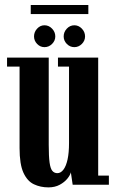

<svg xmlns="http://www.w3.org/2000/svg" viewBox="-20 -760 478 790"><path d="M179 11Q146.5 11 119.5 -1.8Q92.5 -14.5 76.5 -49.2Q60.5 -84 60.5 -151V-486H9V-523H180.5V-164.5Q180.5 -116.5 184 -91.2Q187.5 -66 195.5 -56.8Q203.5 -47.5 216 -47.5Q230 -47.5 241 -62Q252 -76.5 258 -104Q264 -131.5 264 -171V-486H218.5V-523H384V-37.5H428V0H279L271.5 -51Q269 -39.5 257.2 -25Q245.5 -10.5 225.8 0.2Q206 11 179 11ZM286 -566Q268 -566 255 -579.2Q242 -592.5 242 -610Q242 -628.5 255 -642.2Q268 -656 286 -656Q303.5 -656 316.8 -642.2Q330 -628.5 330 -610Q330 -592.5 316.8 -579.2Q303.5 -566 286 -566ZM163 -566Q145.5 -566 132.8 -579.2Q120 -592.5 120 -610Q120 -628.5 132.8 -642.2Q145.5 -656 163 -656Q181 -656 194.2 -642.2Q207.5 -628.5 207.5 -610Q207.5 -592.5 194.2 -579.2Q181 -566 163 -566ZM106.5 -702V-739.5H343.5V-702Z"/></svg>

Font: Imbue Thin 10pt
Style: Bold
Weight: 700
Version: Version 1.102